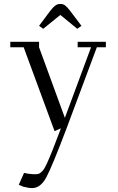

<svg xmlns="http://www.w3.org/2000/svg" viewBox="-20 -651 599 974"><path d="M32.2 -411.1V-439H178.2V-411.1L309.1 -53.2L441.9 -411.1H374V-439H517.1V-411.1H471.2L315.9 4.9Q244.1 194.3 214.8 248.8Q185.5 303.2 143.1 303.2Q126 303.2 97.2 295.9L75.2 286.1L102.1 226.1Q129.9 232.9 160.2 232.9Q171.9 232.9 179.2 229.5Q186.5 226.1 196.5 214.8Q206.5 203.6 218.5 177.2Q230.5 150.9 247.1 109.4Q263.7 67.9 289.1 0L256.8 14.2L100.1 -411.1ZM178.2 -520 235.8 -597.2Q251 -616.2 261.5 -623.5Q272 -630.9 286.1 -630.9Q300.3 -630.9 309.8 -623.8Q319.3 -616.7 335 -597.2L393.1 -520L372.1 -504.9L286.1 -575.2L199.2 -504.9Z"/></svg>

Font: Dehuti Alt
Style: Book
Weight: 400
Version: Version 1.2